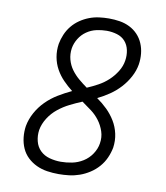

<svg xmlns="http://www.w3.org/2000/svg" viewBox="-84 -813 768 890"><g transform="rotate(10 300.0 -367.5)"><path d="M252 8Q224 8 197.5 4Q171 0 147.5 -11Q124 -22 105.5 -39.5Q87 -57 76.5 -80.5Q66 -104 63 -131Q60 -158 64 -185Q70 -218 87 -249Q104 -280 129 -305Q154 -330 184.5 -348.5Q215 -367 247 -382Q224 -400 203.5 -421Q183 -442 168.5 -468Q154 -494 148.5 -524.5Q143 -555 148 -587Q152 -609 161.5 -631.5Q171 -654 186.5 -673Q202 -692 222.5 -706Q243 -720 265.5 -728.5Q288 -737 311.5 -740Q335 -743 357 -743Q383 -743 408 -739Q433 -735 455 -724Q477 -713 493.5 -695.5Q510 -678 519.5 -655.5Q529 -633 531.5 -608Q534 -583 530 -557Q525 -527 509.5 -498Q494 -469 472 -445Q450 -421 423 -402.5Q396 -384 367 -370Q393 -352 415.5 -330Q438 -308 454.5 -281Q471 -254 478 -222Q485 -190 480 -156Q475 -131 464.5 -107.5Q454 -84 436.5 -64Q419 -44 396.5 -29.5Q374 -15 350 -6.5Q326 2 301 5Q276 8 252 8ZM311 -409Q337 -420 362.5 -434Q388 -448 409 -467.5Q430 -487 445.5 -512Q461 -537 465 -564Q469 -589 464 -613Q459 -637 444 -654Q429 -671 405.5 -678Q382 -685 357 -685Q333 -685 308.5 -679.5Q284 -674 263 -659.5Q242 -645 228.5 -623Q215 -601 211 -577Q207 -549 214 -523.5Q221 -498 236 -477.5Q251 -457 270.5 -440.5Q290 -424 311 -409ZM252 -50Q278 -50 305 -55.5Q332 -61 356 -76Q380 -91 396 -115Q412 -139 416 -165Q421 -195 412 -222Q403 -249 386.5 -271Q370 -293 348 -309.5Q326 -326 303 -342Q274 -330 246 -316Q218 -302 193 -282Q168 -262 150.5 -234.5Q133 -207 128 -178Q124 -151 130.5 -125Q137 -99 155 -81.5Q173 -64 199 -57Q225 -50 252 -50Z"/></g></svg>

Font: Iosevka Etoile Light
Style: Italic
Weight: 300
Italic angle: -9°
Designer: Belleve Invis
Foundry: Belleve Invis
Version: Version 22.1.2; ttfautohint (v1.8.4)